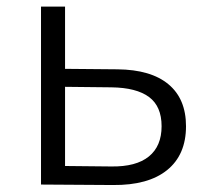

<svg xmlns="http://www.w3.org/2000/svg" viewBox="-20 -545 603 567"><path d="M313.3 1.4 101.1 0V-525.5H172.1V-341.7L326.8 -340.3Q425.8 -339.3 477.5 -296.1Q529.3 -253 529.3 -172.2Q529.3 -87.8 473.5 -42.7Q417.8 2.4 313.3 1.4ZM309 -53.4Q382 -52.4 419.6 -82.9Q457.2 -113.4 457.2 -172.3Q457.2 -230.9 420.1 -258.5Q383 -286.1 309 -287.1L172.1 -288.6V-54.8Z"/></svg>

Font: Montserrat Thin
Style: Regular
Weight: 100
Designer: Julieta Ulanovsky
Foundry: Julieta Ulanovsky
Version: Version 9.000